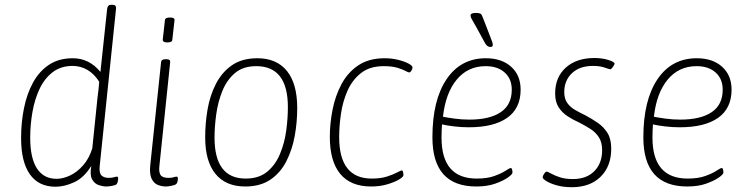

<svg xmlns="http://www.w3.org/2000/svg" viewBox="-20 -772 3133 801"><path d="M212 7Q141 7 104.5 -45Q68 -97 68 -196Q68 -261 80 -320.5Q92 -380 117.5 -427Q143 -474 184 -501.5Q225 -529 284 -529Q352 -529 399 -472L427 -735Q429 -752 443 -752H450Q466 -752 464 -735L396 -80Q393 -51 403 -40.5Q413 -30 434 -30Q448 -30 455 -32.5Q462 -35 468 -35Q473 -35 473 -28Q473 -21 471 -13.5Q469 -6 466 -3Q461 1 447 3.5Q433 6 423 6Q410 6 392.5 0.5Q375 -5 364.5 -23.5Q354 -42 361 -80Q330 -30 289 -11.5Q248 7 212 7ZM216 -26Q243 -26 272.5 -40Q302 -54 327 -82.5Q352 -111 365 -153L387 -367Q389 -383 391 -399Q393 -415 394 -431Q373 -464 344.5 -480.5Q316 -497 283 -497Q234 -497 200 -471Q166 -445 145.5 -402Q125 -359 115.5 -305.5Q106 -252 106 -197Q106 -113 134 -69.5Q162 -26 216 -26Z M672 6Q655 6 638.5 -0.5Q622 -7 612.5 -26.5Q603 -46 607 -84L652 -513Q653 -525 671 -525H675Q691 -525 690 -513L645 -80Q642 -55 649.5 -42.5Q657 -30 683 -30Q697 -30 704 -32.5Q711 -35 717 -35Q722 -35 722 -28Q722 -11 715 -4Q710 0 696 3Q682 6 672 6ZM678 -595Q658 -595 659 -607L668 -687Q668 -699 689 -699Q710 -699 708 -687L699 -607Q699 -595 678 -595Z M1003 6Q922 6 879 -46.5Q836 -99 836 -199Q836 -258 846 -316Q856 -374 881 -422.5Q906 -471 948 -500Q990 -529 1054 -529Q1134 -529 1177 -476Q1220 -423 1220 -321Q1220 -262 1209.5 -204.5Q1199 -147 1174.5 -99Q1150 -51 1108 -22.5Q1066 6 1003 6ZM1005 -27Q1060 -27 1094.5 -55.5Q1129 -84 1148 -129.5Q1167 -175 1174 -226.5Q1181 -278 1181 -325Q1181 -496 1049 -496Q994 -496 960 -467Q926 -438 907.5 -392Q889 -346 882 -294.5Q875 -243 875 -198Q875 -27 1005 -27Z M1528 6Q1443 6 1399.5 -46.5Q1356 -99 1356 -201Q1356 -257 1367.5 -315Q1379 -373 1405 -421.5Q1431 -470 1475 -499.5Q1519 -529 1585 -529Q1614 -529 1640.5 -522.5Q1667 -516 1684 -507Q1701 -498 1701 -490Q1701 -485 1696.5 -477.5Q1692 -470 1688 -470Q1682 -470 1670.5 -476.5Q1659 -483 1637 -489.5Q1615 -496 1581 -496Q1523 -496 1486.5 -467.5Q1450 -439 1430 -394Q1410 -349 1402.5 -297.5Q1395 -246 1395 -200Q1395 -27 1531 -27Q1568 -27 1594.5 -35.5Q1621 -44 1636.5 -52.5Q1652 -61 1657 -61Q1660 -61 1661.5 -54.5Q1663 -48 1663 -41Q1663 -34 1644.5 -23Q1626 -12 1595.5 -3Q1565 6 1528 6Z M1967 6Q1784 6 1784 -199Q1784 -354 1843 -441.5Q1902 -529 2007 -529Q2073 -529 2112.5 -493.5Q2152 -458 2152 -398Q2152 -320 2096 -280.5Q2040 -241 1936 -241Q1906 -241 1876 -244.5Q1846 -248 1824 -253Q1823 -239 1822.5 -225Q1822 -211 1822 -198Q1822 -27 1969 -27Q2013 -27 2043 -38Q2073 -49 2089.5 -60Q2106 -71 2111 -71Q2115 -71 2116.5 -64.5Q2118 -58 2118 -52Q2118 -45 2099 -31.5Q2080 -18 2046.5 -6Q2013 6 1967 6ZM1938 -273Q2023 -273 2069 -304Q2115 -335 2115 -398Q2115 -443 2085.5 -469.5Q2056 -496 2006 -496Q1932 -496 1885.5 -440Q1839 -384 1828 -285Q1848 -281 1877.5 -277Q1907 -273 1938 -273ZM2026 -576Q2012 -576 2003 -593L1967 -659Q1955 -680 1949 -690.5Q1943 -701 1943 -707Q1943 -718 1964 -718Q1982 -718 1986.5 -713.5Q1991 -709 1997 -692L2026 -617Q2030 -608 2033 -598.5Q2036 -589 2036 -585Q2036 -576 2026 -576Z M2366 9Q2330 9 2302 1Q2274 -7 2258.5 -17Q2243 -27 2244 -33Q2244 -38 2250 -47Q2256 -56 2260 -56Q2265 -56 2279 -48Q2293 -40 2315.5 -32.5Q2338 -25 2370 -25Q2427 -25 2459.5 -58Q2492 -91 2492 -145Q2492 -179 2478 -200Q2464 -221 2442.5 -234.5Q2421 -248 2396 -261Q2371 -272 2348 -287Q2325 -302 2310.5 -324.5Q2296 -347 2296 -382Q2296 -450 2340.5 -490Q2385 -530 2460 -530Q2491 -530 2517.5 -522Q2544 -514 2544 -506Q2543 -501 2536.5 -492Q2530 -483 2526 -483Q2522 -483 2502.5 -490Q2483 -497 2454 -497Q2398 -497 2366 -466.5Q2334 -436 2334 -388Q2334 -360 2346.5 -342.5Q2359 -325 2379 -313.5Q2399 -302 2422 -291Q2450 -276 2474.5 -259Q2499 -242 2514.5 -217Q2530 -192 2530 -152Q2530 -78 2485.5 -34.5Q2441 9 2366 9Z M2847 6Q2664 6 2664 -199Q2664 -354 2723 -441.5Q2782 -529 2887 -529Q2953 -529 2992.5 -493.5Q3032 -458 3032 -398Q3032 -320 2976 -280.5Q2920 -241 2816 -241Q2786 -241 2756 -244.5Q2726 -248 2704 -253Q2703 -239 2702.5 -225Q2702 -211 2702 -198Q2702 -27 2849 -27Q2893 -27 2923 -38Q2953 -49 2969.5 -60Q2986 -71 2991 -71Q2995 -71 2996.5 -64.5Q2998 -58 2998 -52Q2998 -45 2979 -31.5Q2960 -18 2926.5 -6Q2893 6 2847 6ZM2818 -273Q2903 -273 2949 -304Q2995 -335 2995 -398Q2995 -443 2965.5 -469.5Q2936 -496 2886 -496Q2812 -496 2765.5 -440Q2719 -384 2708 -285Q2728 -281 2757.5 -277Q2787 -273 2818 -273Z"/></svg>

Font: Asap Semi Condensed Semi Condensed Thin
Style: Italic
Weight: 100
Width: 4
Italic angle: -6°
Designer: Pablo Cosgaya
Foundry: Omnibus-Type
Version: Version 3.001; ttfautohint (v1.8.4.7-5d5b)